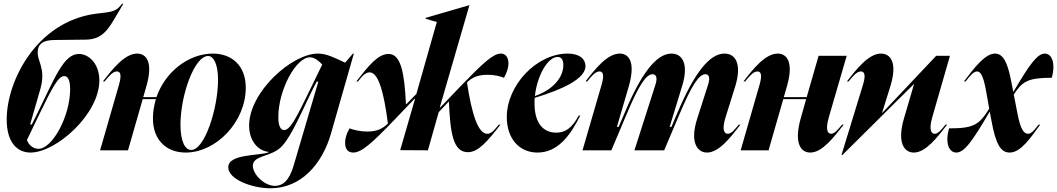

<svg xmlns="http://www.w3.org/2000/svg" viewBox="-20 -808 5682 1032"><path d="M325 -399C342 -399 357 -383 357 -329C357 -183 261 -8 187 -8C155 -8 132 -33 125 -56L191 -193C261 -338 294 -399 325 -399ZM16 -166C16 -39 75 12 144 12C281 12 514 -193 514 -376C514 -465 458 -518 404 -518C324 -518 278 -398 181 -199L151 -139H142L197 -330C229 -442 177 -479 183 -536C187 -571 210 -592 271 -593L442 -595C529 -596 562 -650 603 -720L643 -788H636C613 -758 599 -748 551 -741L494 -734C179 -692 16 -376 16 -166Z M620 -354 518 0H668L747 -275H818C808 -242 802 -207 802 -171C802 -56 874 12 978 12C1141 12 1301 -152 1301 -337C1301 -456 1225 -520 1124 -520C994 -520 868 -422 821 -286H750L767 -345C804 -474 767 -520 717 -520C650 -520 584 -436 533 -370H542C565 -398 586 -424 608 -424C625 -424 636 -410 620 -354ZM950 -138C950 -294 1024 -507 1099 -507C1128 -507 1152 -463 1152 -380C1152 -225 1080 -2 1008 -2C973 -2 950 -51 950 -138Z M1339 83C1339 29 1427 35 1481 -9C1533 -51 1579 -158 1652 -310L1682 -369H1691L1558 83C1534 165 1498 191 1458 191C1399 191 1339 128 1339 83ZM1207 91C1207 157 1336 204 1434 204C1596 204 1711 77 1759 -90L1882 -520H1877L1835 -471C1778 -498 1735 -520 1689 -520C1549 -520 1319 -314 1319 -133C1319 -46 1372 4 1423 8V11C1374 30 1207 18 1207 91ZM1476 -179C1476 -325 1571 -500 1646 -500C1673 -500 1697 -477 1712 -461L1641 -315C1571 -171 1539 -109 1507 -109C1491 -109 1476 -125 1476 -179Z M2218 -303 2164 -248H2162C2154 -416 2135 -518 2069 -518C2012 -518 1963 -457 1895 -370H1904C1932 -406 1947 -419 1967 -419C2013 -419 2043 -316 2065 -144C2037 -117 2008 -101 1954 -101C1920 -101 1885 -108 1859 -118C1843 -92 1835 -65 1835 -41C1835 -7 1850 12 1879 12C1923 12 1980 -39 2099 -163L2208 -277H2211L2131 -1L2280 0L2338 -205L2391 -261H2393C2400 -94 2415 10 2495 10C2552 10 2602 -51 2670 -138H2661C2633 -103 2619 -89 2599 -89C2550 -89 2516 -193 2490 -365C2518 -391 2546 -406 2601 -406C2636 -406 2662 -400 2689 -390C2704 -417 2713 -444 2713 -466C2713 -501 2697 -520 2672 -520C2631 -520 2577 -470 2456 -345L2347 -231H2344L2503 -780H2502L2268 -712V-707L2328 -690Z M2704 -179C2704 -63 2771 12 2869 12C2978 12 3045 -79 3099 -187H3091C3055 -122 3021 -95 2970 -95C2902 -95 2853 -143 2853 -253C2853 -263 2853 -272 2854 -282C3006 -328 3127 -385 3127 -453C3127 -489 3097 -520 3032 -520C2863 -520 2704 -349 2704 -179ZM2855 -292C2867 -400 2923 -502 2978 -502C2995 -502 3008 -489 3008 -459C3008 -389 2949 -324 2855 -292Z M3214 -354 3111 0H3266L3346 -189C3413 -349 3452 -409 3488 -409C3503 -409 3517 -396 3503 -353L3390 0H3550L3630 -189C3697 -348 3736 -409 3772 -409C3787 -409 3800 -396 3786 -353L3728 -172C3685 -39 3731 12 3780 12C3846 12 3909 -73 3960 -138H3951C3928 -111 3912 -89 3892 -89C3874 -89 3858 -108 3880 -178L3932 -344C3969 -465 3933 -520 3874 -520C3792 -520 3710 -412 3620 -199L3589 -126H3580L3579 -125L3646 -344C3684 -466 3647 -520 3589 -520C3508 -520 3426 -413 3337 -200L3305 -126H3296L3360 -345C3397 -474 3361 -520 3311 -520C3244 -520 3178 -436 3127 -370H3136C3159 -398 3180 -424 3202 -424C3219 -424 3230 -410 3214 -354Z M4063 -354 3961 0H4111L4190 -275H4313L4285 -176C4245 -37 4285 12 4335 12C4401 12 4463 -73 4515 -138H4506C4483 -111 4466 -89 4448 -89C4429 -89 4415 -108 4435 -178L4531 -508H4380L4316 -286H4193L4210 -345C4247 -474 4210 -520 4160 -520C4093 -520 4027 -436 3976 -370H3985C4008 -398 4029 -424 4051 -424C4068 -424 4079 -410 4063 -354Z M4532 -370H4541C4564 -398 4585 -424 4607 -424C4624 -424 4636 -410 4619 -354L4503 25H4508L4892 -356H4893L4839 -172C4800 -39 4841 12 4892 12C4957 12 5020 -73 5071 -138H5062C5040 -111 5023 -89 5004 -89C4986 -89 4971 -108 4991 -178L5086 -508H5012L4722 -201H4721L4765 -342C4806 -473 4766 -520 4715 -520C4649 -520 4583 -436 4532 -370Z M5161 -370H5170C5192 -398 5212 -424 5232 -424C5249 -424 5265 -404 5280 -320L5297 -224C5243 -138 5216 -118 5081 -118C5077 -104 5072 -81 5072 -60C5072 -12 5093 12 5120 12C5163 12 5206 -48 5299 -207H5300L5309 -160C5332 -31 5360 12 5407 12C5466 12 5519 -66 5571 -138H5562C5541 -110 5524 -89 5506 -89C5482 -89 5465 -115 5449 -197L5429 -300C5475 -370 5504 -390 5633 -390C5638 -406 5642 -427 5642 -448C5642 -495 5622 -520 5596 -520C5555 -520 5513 -460 5428 -316H5426L5414 -377C5394 -481 5368 -520 5328 -520C5274 -520 5215 -441 5161 -370Z"/></svg>

Font: Nyght Serif Bold Italic
Style: Regular
Weight: 700
Italic angle: -16°
Designer: Maksym Kobuzan
Version: Version 0.410;Glyphs 3.1.2 (3151)